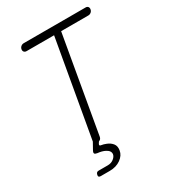

<svg xmlns="http://www.w3.org/2000/svg" viewBox="-218 -845 1037 1156"><g transform="rotate(-30 300.0 -267.5)"><path d="M316 -680H125Q114 -680 108 -687Q102 -694 104 -705Q106 -716 114.5 -723Q123 -730 134 -730H564Q575 -730 580.5 -723Q586 -716 584 -705Q582 -694 573.5 -687Q565 -680 554 -680H365L249 -15Q247 -2 239 4Q235 7 230 9L223 20Q219 27 221 30.5Q223 34 231 35Q246 37 263 44Q287 53 301.5 71Q316 89 311 118Q306 150 274.5 172.5Q243 195 198 195H135Q126 195 122.5 191Q119 187 121 178Q123 169 127.5 164.5Q132 160 141 160H204Q228 160 245 147Q262 134 265 118Q268 94 239 79Q218 68 187 65Q172 63 168.5 56.5Q165 50 173 36L198 -9Q199 -12 199 -15Z"/></g></svg>

Font: Maple Mono NL Thin
Style: Italic
Weight: 250
Italic angle: -10°
Monospace: yes
Designer: subframe7536
Version: Version 7.000